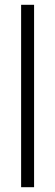

<svg xmlns="http://www.w3.org/2000/svg" viewBox="-20 -873 229 800"><path d="M122 -93V-853H68V-93Z"/></svg>

Font: Noto Sans Kannada UI ExtraCondensed Light
Style: Regular
Weight: 300
Width: 2
Designer: Jelle Bosma - Monotype Design Team
Foundry: Monotype Imaging Inc.
Version: Version 2.005